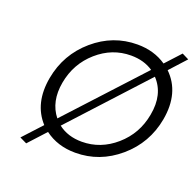

<svg xmlns="http://www.w3.org/2000/svg" viewBox="-101 -603 764 749"><g transform="rotate(20 281.5 -228.0)"><path d="M464 -375 184 -70Q224 -39 282 -39Q360 -39 422 -93Q484 -147 499 -230Q516 -320 464 -375ZM162 -92 441 -395Q403 -421 349 -421Q271 -421 209.5 -367Q148 -313 133 -230Q118 -147 162 -92ZM535 -497 563 -483 502 -416Q573 -347 552 -230Q533 -126 453.5 -58Q374 10 273 10Q199 10 146 -30L81 41L52 27L123 -50Q60 -119 80 -230Q99 -334 178 -402Q257 -470 358 -470Q427 -470 478 -435Z"/></g></svg>

Font: Renner* Light
Style: Light Italic
Weight: 300
Italic angle: -10°
Version: Version 003.000 ; ttfautohint (v0.97) -l 8 -r 50 -G 200 -x 1